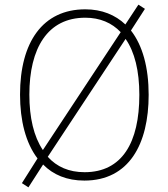

<svg xmlns="http://www.w3.org/2000/svg" viewBox="-20 -765 719 824"><path d="M618 -358C618 -475 592 -570 542 -634L602 -727L574 -745L518 -660C475 -701 417 -725 346 -725C164 -725 66 -585 66 -359C66 -248 90 -152 141 -85L74 21L102 39L165 -59C208 -15 267 10 342 10C534 10 618 -147 618 -358ZM106 -359C106 -558 184 -689 346 -689C409 -689 460 -667 498 -627L164 -121C125 -179 106 -260 106 -359ZM578 -358C578 -153 504 -26 343 -26C276 -26 224 -49 185 -92L519 -598C558 -542 578 -461 578 -358Z"/></svg>

Font: Noto Sans SemiCondensed ExtraLight
Style: Regular
Weight: 200
Width: 4
Designer: Monotype Design Team
Foundry: Monotype Imaging Inc.
Version: Version 2.013